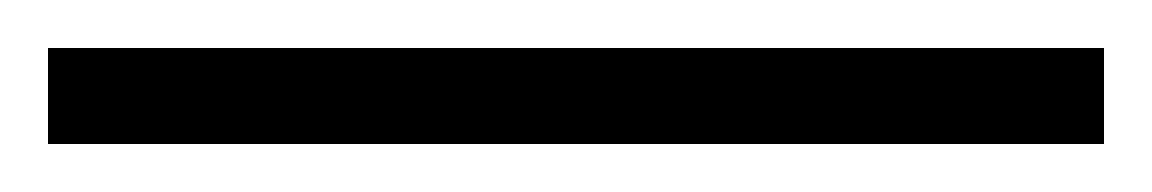

<svg xmlns="http://www.w3.org/2000/svg" viewBox="-20 90 480 80"><path d="M0 150V110H440V150Z"/></svg>

Font: Ancizar Serif Light
Style: Italic
Weight: 300
Italic angle: -4°
Designer: Cesar Puertas, Viviana Monsalve, Julian Moncada, Julian Prieto, Jose Castro, Felipe Aragon, Mariel Hernandez, Sara Alarc
Version: Version 8.100